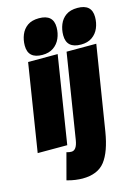

<svg xmlns="http://www.w3.org/2000/svg" viewBox="-162 -869 843 1167"><g transform="rotate(-15 259.5 -285.0)"><path d="M203 -790Q293 -790 293 -709Q293 -672 279 -640Q265 -608 237 -588.5Q209 -569 167 -569Q77 -569 77 -651Q77 -687 90 -719Q103 -751 130.5 -770.5Q158 -790 203 -790ZM-16 0 71 -550H257L170 0ZM445 -790Q535 -790 535 -709Q535 -672 521.5 -640Q508 -608 480 -588.5Q452 -569 410 -569Q319 -569 319 -651Q319 -687 332 -719Q345 -751 372.5 -770.5Q400 -790 445 -790ZM500 -550 415 -20Q395 103 349.5 161.5Q304 220 208 220Q190 220 163 216.5Q136 213 110 205L154 40Q163 43 171 44Q179 45 185 45Q218 45 228 -16L313 -550Z"/></g></svg>

Font: Georama SemiCondensed Black
Style: Italic
Weight: 900
Width: 4
Italic angle: -9°
Designer: Jean-Baptiste Levee
Foundry: Production Type
Version: Version 1.000